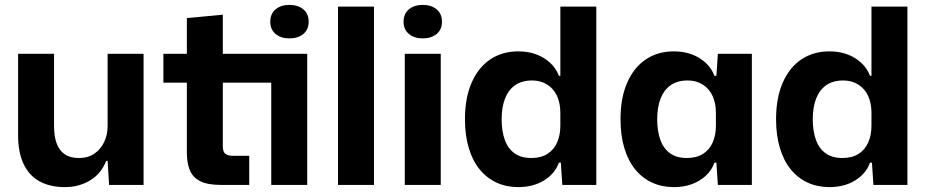

<svg xmlns="http://www.w3.org/2000/svg" viewBox="-20 -756 3793 785"><path d="M245 9Q184 9 141 -15Q98 -39 76 -86.5Q54 -134 54 -202V-536H201V-241Q201 -199 211.5 -170Q222 -141 244.5 -125.5Q267 -110 303 -110Q340 -110 366 -128Q392 -146 406 -175.5Q420 -205 420 -240V-536H567V0H426L420 -98H414Q394 -46 348.5 -18.5Q303 9 245 9Z M882 0Q827 0 797 -16Q767 -32 755.5 -61.5Q744 -91 744 -131V-418H648V-536H744V-682L891 -696V-536H1236V0H1089V-418H891V-159Q891 -135 901.5 -127Q912 -119 933 -119H999V0ZM1163 -599Q1129 -599 1107 -617Q1085 -635 1085 -667Q1085 -700 1107 -718Q1129 -736 1163 -736Q1198 -736 1220 -718Q1242 -700 1242 -667Q1242 -635 1220 -617Q1198 -599 1163 -599Z M1362 0V-729H1509V0Z M1635 0V-536H1782V0ZM1708 -599Q1674 -599 1652 -617Q1630 -635 1630 -667Q1630 -700 1652 -718Q1674 -736 1708 -736Q1743 -736 1765 -718Q1787 -700 1787 -667Q1787 -635 1765 -617Q1743 -599 1708 -599Z M2099 9Q2050 9 2010 -9.5Q1970 -28 1941 -63.5Q1912 -99 1896.5 -151Q1881 -203 1881 -268Q1881 -356 1908.5 -418.5Q1936 -481 1985 -513.5Q2034 -546 2099 -546Q2140 -546 2173 -533.5Q2206 -521 2230 -498.5Q2254 -476 2265 -446H2271V-729H2418V0H2279L2273 -91H2265Q2249 -46 2204.5 -18.5Q2160 9 2099 9ZM2152 -110Q2192 -110 2218.5 -127Q2245 -144 2258 -174Q2271 -204 2271 -242V-295Q2271 -334 2257.5 -363.5Q2244 -393 2217.5 -410Q2191 -427 2156 -427Q2114 -427 2086.5 -408Q2059 -389 2045 -353.5Q2031 -318 2031 -268Q2031 -220 2044 -184Q2057 -148 2084 -129Q2111 -110 2152 -110Z M2735 9Q2686 9 2646 -9.5Q2606 -28 2577 -63.5Q2548 -99 2532.5 -151Q2517 -203 2517 -268Q2517 -356 2544.5 -418.5Q2572 -481 2621 -513.5Q2670 -546 2735 -546Q2776 -546 2809 -533.5Q2842 -521 2866 -498.5Q2890 -476 2901 -446H2909L2915 -536H3054V0H2915L2909 -91H2901Q2885 -46 2840.5 -18.5Q2796 9 2735 9ZM2788 -110Q2828 -110 2854.5 -127Q2881 -144 2894 -174Q2907 -204 2907 -242V-295Q2907 -334 2893.5 -363.5Q2880 -393 2853.5 -410Q2827 -427 2792 -427Q2750 -427 2722.5 -408Q2695 -389 2681 -353.5Q2667 -318 2667 -268Q2667 -220 2680 -184Q2693 -148 2720 -129Q2747 -110 2788 -110Z M3371 9Q3322 9 3282 -9.5Q3242 -28 3213 -63.5Q3184 -99 3168.5 -151Q3153 -203 3153 -268Q3153 -356 3180.5 -418.5Q3208 -481 3257 -513.5Q3306 -546 3371 -546Q3412 -546 3445 -533.5Q3478 -521 3502 -498.5Q3526 -476 3537 -446H3543V-729H3690V0H3551L3545 -91H3537Q3521 -46 3476.5 -18.5Q3432 9 3371 9ZM3424 -110Q3464 -110 3490.5 -127Q3517 -144 3530 -174Q3543 -204 3543 -242V-295Q3543 -334 3529.5 -363.5Q3516 -393 3489.5 -410Q3463 -427 3428 -427Q3386 -427 3358.5 -408Q3331 -389 3317 -353.5Q3303 -318 3303 -268Q3303 -220 3316 -184Q3329 -148 3356 -129Q3383 -110 3424 -110Z"/></svg>

Font: Mona Sans ExtraLight
Style: Bold
Weight: 700
Version: Version 2.000